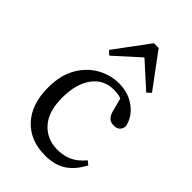

<svg xmlns="http://www.w3.org/2000/svg" viewBox="-224 -819 917 917"><g transform="rotate(45 235.0 -360.5)"><path d="M264 13Q162 13 103 -51Q44 -115 44 -228Q44 -309 76 -365.5Q108 -422 160 -451.5Q212 -481 270 -481Q335 -481 381.5 -445.5Q428 -410 438 -357Q432 -320 395 -320Q372 -320 360 -332.5Q348 -345 343 -366L325 -434Q312 -439 298.5 -440.5Q285 -442 273 -442Q206 -442 166 -388Q126 -334 126 -240Q126 -146 170.5 -97Q215 -48 286 -48Q326 -48 359.5 -63Q393 -78 424 -115L443 -100Q415 -45 372.5 -16Q330 13 264 13ZM393 -541 268 -654 143 -541 123 -560 252 -734H284L413 -560Z"/></g></svg>

Font: Source Serif 4 Subhead
Style: Regular
Weight: 400
Designer: Frank Grießhammer
Foundry: Adobe Systems Incorporated
Version: Version 4.004;hotconv 1.0.117;makeotfexe 2.5.65602